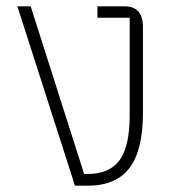

<svg xmlns="http://www.w3.org/2000/svg" viewBox="-20 -587 558 607"><path d="M217 0 35 -567H77L246 -37H257Q326 -37 358 -80.5Q390 -124 390 -223V-531H288V-567H374Q432 -567 432 -501V-232Q432 -111 389 -55.5Q346 0 258 0Z"/></svg>

Font: Anuphan ExtraLight
Style: Regular
Weight: 200
Designer: Cadson Demak
Version: Version 3.001